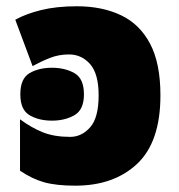

<svg xmlns="http://www.w3.org/2000/svg" viewBox="-20 -583 572 613"><path d="M225.1 -563Q306.2 -563 366.2 -534.4Q426.3 -505.9 459.2 -443.4Q492.2 -380.9 492.2 -278.8Q492.2 -129.9 418 -60.1Q343.8 9.8 220.2 9.8Q159.7 9.8 121.1 -1Q82.5 -11.7 43.9 -38.1V-202.1Q80.1 -175.3 116.7 -160.6Q153.3 -146 204.1 -146Q240.7 -146 267.8 -176.5Q294.9 -207 294.9 -278.8Q294.9 -347.2 267.8 -378.2Q240.7 -409.2 200.2 -409.2Q168 -409.2 140.4 -398.4Q112.8 -387.7 84 -372.1L28.8 -520Q62 -538.6 111.1 -550.8Q160.2 -563 225.1 -563ZM146 -366.7Q187 -366.7 217.5 -349.6Q248 -332.5 248 -281.7Q248 -232.4 217.5 -215.1Q187 -197.8 146 -197.8Q104 -197.8 74.5 -215.1Q44.9 -232.4 44.9 -281.7Q44.9 -332.5 74.5 -349.6Q104 -366.7 146 -366.7Z"/></svg>

Font: Open Sans ExtraBold
Style: Regular
Weight: 800
Designer: Monotype Design Team
Foundry: Monotype Imaging Inc.
Version: Version 3.003; ttfautohint (v1.8.4)